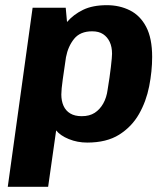

<svg xmlns="http://www.w3.org/2000/svg" viewBox="-20 -541 640 742"><path d="M10 181 106 -511H234L239 -456Q264 -485 301 -503Q338 -521 393 -521Q442 -521 482 -501Q522 -481 545 -437Q568 -393 568 -321Q568 -266 556.5 -207.5Q545 -149 517 -100Q489 -51 440.5 -20.5Q392 10 317 10Q279 10 246 -3.5Q213 -17 197 -37L166 181ZM296 -92Q326 -92 346 -105Q366 -118 379 -141Q392 -164 396 -195Q404 -243 408.5 -282Q413 -321 413 -333Q413 -360 404 -379Q395 -398 378.5 -409Q362 -420 336 -420Q290 -420 266.5 -391Q243 -362 235 -320Q228 -273 222.5 -234Q217 -195 217 -176Q217 -151 225.5 -132Q234 -113 251.5 -102.5Q269 -92 296 -92Z"/></svg>

Font: Chivo Mono
Style: Bold Italic
Weight: 700
Italic angle: -8.05°
Monospace: yes
Version: Version 1.008